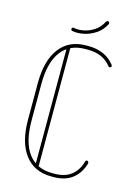

<svg xmlns="http://www.w3.org/2000/svg" viewBox="-122 -875 684 946"><g transform="rotate(15 220.0 -401.5)"><path d="M378 -110Q378 -113 380.5 -115Q383 -117 387 -117Q390 -117 392.5 -113.5Q395 -110 395 -107Q395 -106 395 -106Q395 -106 395 -105Q380 -53 343 -24.5Q306 4 248 4H236Q148 4 100.5 -59Q53 -122 53 -237V-423Q53 -538 100.5 -601Q148 -664 236 -664H248Q290 -664 324 -649Q358 -634 381 -604Q383 -600 383 -598Q383 -594 380.5 -592Q378 -590 374 -590Q370 -590 368 -593Q347 -620 317.5 -633Q288 -646 248 -646H236Q156 -646 113.5 -589.5Q71 -533 71 -423V-237Q71 -127 113.5 -70Q156 -13 236 -13H248Q300 -13 332.5 -38Q365 -63 378 -110ZM146 -634Q146 -637 148 -639.5Q150 -642 154 -642Q158 -642 160.5 -639.5Q163 -637 163 -634V-26Q163 -23 160.5 -20.5Q158 -18 154 -18Q150 -18 148 -20.5Q146 -23 146 -26ZM299 -802Q301 -805 303.5 -806.5Q306 -808 309 -807Q313 -806 315 -803Q317 -800 316 -796Q316 -796 316 -795.5Q316 -795 316 -795Q299 -761 269 -741.5Q239 -722 207 -716Q175 -710 151 -715Q147 -716 145 -719Q143 -722 144 -725Q145 -729 147.5 -731Q150 -733 154 -732Q176 -727 204.5 -732.5Q233 -738 258.5 -755Q284 -772 299 -802Z"/></g></svg>

Font: Libertine-Super Thin
Style: Regular
Weight: 100
Designer: Bastien Sozeau
Foundry: NBR — Bastien Sozeau
Version: Version 2.003;gftools[0.9.33]